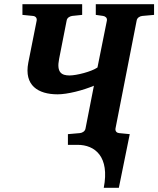

<svg xmlns="http://www.w3.org/2000/svg" viewBox="-20 -691 755 916"><path d="M715 -620V-671H437V-620L472 -615C483 -613 492 -606 490 -593L445 -369C416 -349 345 -331 312 -331C274 -331 249 -345 262 -410L298 -593C300 -606 312 -613 324 -615L372 -620V-671H87V-620L137 -615C149 -614 157 -606 155 -593L115 -392C94 -283 162 -241 255 -241C302 -241 376 -260 428 -282L388 -78C386 -65 373 -57 361 -56L304 -51V0H350C433 0 504 56 475 205H547L599 -51L548 -56C537 -57 529 -65 531 -78L632 -593C634 -606 647 -614 659 -615Z"/></svg>

Font: Veleka
Style: Bold Italic
Weight: 700
Italic angle: -12°
Designer: Stefan Peev, Context Ltd, 2016; SIL International, 1997-2014.
Foundry: Stefan Peev, Context Ltd, 2016
Version: Version 5.000